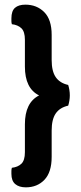

<svg xmlns="http://www.w3.org/2000/svg" viewBox="-20 -680 350 825"><path d="M148 -270Q87 -300 87 -394V-509Q87 -544 72 -558.5Q57 -573 31 -576Q29 -583 29 -589Q29 -595 29 -601Q29 -633 44.5 -646.5Q60 -660 89 -660Q138 -660 170 -628Q202 -596 202 -530V-422Q202 -374 219.5 -348.5Q237 -323 273 -315Q276 -306 278 -294Q280 -282 280 -270Q280 -259 278 -247Q276 -235 273 -226Q237 -218 219.5 -192.5Q202 -167 202 -119V-6Q202 60 171 92.5Q140 125 91 125Q62 125 45.5 111Q29 97 29 67Q29 61 29 54.5Q29 48 31 41Q57 38 72 23.5Q87 9 87 -26V-146Q87 -239 148 -270Z"/></svg>

Font: Baloo Paaji 2 SemiBold
Style: Regular
Weight: 600
Designer: Shuchita Grover, Noopur Datye and Ek Type
Foundry: Ek Type
Version: Version 1.640;hotconv 1.0.111;makeotfexe 2.5.65597; ttfautoh